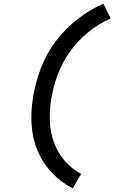

<svg xmlns="http://www.w3.org/2000/svg" viewBox="-20 -861 621 1042"><path d="M375 161 420 83Q370 56 332 12.5Q294 -31 273.5 -86Q253 -141 250.5 -202Q248 -263 258 -324Q269 -391 293.5 -456.5Q318 -522 360 -581Q402 -640 458.5 -686Q515 -732 581 -761L541 -841Q465 -808 398.5 -755.5Q332 -703 281.5 -635.5Q231 -568 202 -491.5Q173 -415 160 -337Q147 -261 151.5 -185Q156 -109 184 -42.5Q212 24 261.5 76.5Q311 129 375 161Z"/></svg>

Font: Iosevka Sparkle Medium Oblique
Style: Regular
Weight: 500
Italic angle: -9°
Designer: Belleve Invis
Foundry: Belleve Invis
Version: Version 4.5.0; ttfautohint (v1.8.3)